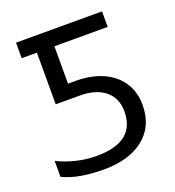

<svg xmlns="http://www.w3.org/2000/svg" viewBox="-132 -818 848 931"><g transform="rotate(-20 292.0 -352.0)"><path d="M236.3 -64Q435.5 -64 435.1 -222.2Q435.1 -290 388.2 -328.6Q341.3 -367.2 257.8 -367.2H133.8V-633.8H55.2V-713.9H499V-633.8H224.1V-440.9H266.1Q343.3 -440.9 403.3 -414.1Q463.4 -387.2 496.1 -337.4Q528.8 -287.6 528.8 -221.2Q528.8 -111.8 453.1 -51Q377.4 9.8 246.1 9.8Q114.7 9.8 35.2 -28.8V-110.8Q132.8 -64 236.3 -64Z"/></g></svg>

Font: NotoSans
Style: Regular
Weight: 400
Designer: Monotype Design team
Foundry: Monotype Imaging Inc.
Version: Version 1.04